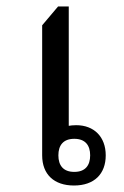

<svg xmlns="http://www.w3.org/2000/svg" viewBox="-20 -572 381 592"><path d="M208 0C271 0 306 -36 306 -93C306 -150 270 -186 215 -186C206 -186 196 -185 192 -184V-552H159L110 -494V-93C110 -34 147 0 208 0ZM209 -42C175 -42 160 -62 160 -93C160 -124 175 -144 209 -144C243 -144 258 -124 258 -93C258 -62 243 -42 209 -42Z"/></svg>

Font: Noto Serif Thai
Style: Regular
Weight: 400
Designer: Monotype Design Team
Foundry: Monotype Imaging Inc.
Version: Version 1.901